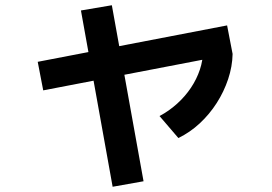

<svg xmlns="http://www.w3.org/2000/svg" viewBox="-20 -645 1040 733"><path d="M145 -300 124 -409 847 -548 868 -439ZM410 68 289 -605 407 -625 528 47ZM589 -202Q625 -221 656 -249Q687 -277 709 -310Q731 -343 743 -379Q755 -415 755 -451L868 -439Q867 -391 851 -343Q835 -295 807.5 -252Q780 -209 743 -174.5Q706 -140 661 -118Z"/></svg>

Font: M PLUS 1 SemiBold
Style: Regular
Weight: 600
Designer: Coji Morishita
Foundry: UNDERFOREST DESIGN
Version: Version 1.001